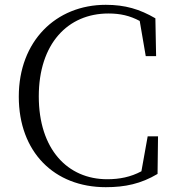

<svg xmlns="http://www.w3.org/2000/svg" viewBox="-20 -762 728 797"><path d="M419 15C499 15 565 1 634 -40L636 -196H593L567 -51C522 -27 476 -18 425 -18C261 -18 141 -142 141 -362C141 -580 261 -706 430 -706C479 -706 519 -697 560 -675L585 -529H628L625 -686C560 -724 499 -742 419 -742C212 -742 58 -591 58 -361C58 -131 205 15 419 15Z"/></svg>

Font: Noto Serif HK Light
Style: Regular
Weight: 300
Designer: Ryoko NISHIZUKA 西塚涼子 (kana & ideographs); Frank Grießhammer (Latin, Greek & Cyrillic); Wenlong ZHANG 张文龙 (bopomofo); San
Foundry: Adobe
Version: Version 2.001;hotconv 1.1.0;makeotfexe 2.6.0